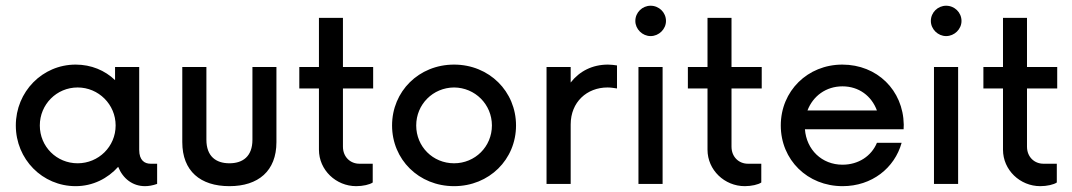

<svg xmlns="http://www.w3.org/2000/svg" viewBox="-20 -636 3707 664"><path d="M500.5 -69.8C480.5 -69.8 461.4 -81.1 461.4 -117.7V-404.3H377.9V-358.9C342.8 -392.6 295.4 -412.6 241.7 -412.6C126.5 -412.6 34.7 -318.8 34.7 -202.1C34.7 -85.4 126.5 7.8 241.7 7.8C300.8 7.8 352.5 -18.6 388.7 -59.1C404.8 -18.6 438.5 7.8 481.4 7.8C494.1 7.8 508.3 5.4 523.4 0V-69.8ZM248.5 -71.3C175.8 -71.3 117.7 -128.9 117.7 -202.1C117.7 -274.9 175.8 -333.5 248.5 -333.5C320.8 -333.5 379.9 -274.9 379.9 -202.1C379.9 -128.9 320.8 -71.3 248.5 -71.3Z M773.4 7.8C873 7.8 936 -44.4 936 -144.5V-404.3H853V-152.8C853 -95.2 819.8 -71.3 773.4 -71.3C727.1 -71.3 693.8 -95.2 693.8 -152.8V-404.3H610.4V-144.5C610.4 -44.4 672.9 7.8 773.4 7.8Z M1270.5 -330.1V-404.3H1166V-574.2H1083V-404.3H1015.1V-330.1H1083V-118.2C1083 -47.9 1142.1 7.8 1211.9 7.8C1234.9 7.8 1258.8 2.4 1269 -4.9V-69.8H1222.7C1191.9 -69.8 1166 -92.8 1166 -128.9V-330.1Z M1550.3 7.8C1671.9 7.8 1764.6 -84.5 1764.6 -202.1C1764.6 -319.8 1671.9 -412.6 1550.3 -412.6C1428.2 -412.6 1335.9 -319.8 1335.9 -202.1C1335.9 -84.5 1428.2 7.8 1550.3 7.8ZM1550.3 -71.3C1477.1 -71.3 1419.4 -128.9 1419.4 -202.1C1419.4 -274.9 1477.1 -333 1550.3 -333.5C1623 -333 1681.2 -274.9 1681.2 -202.1C1681.2 -128.9 1623 -71.3 1550.3 -71.3Z M1870.1 0H1953.6V-205.6C1953.6 -283.2 2009.8 -333.5 2081.1 -333.5C2092.8 -333.5 2104 -331.5 2113.8 -330.1V-409.7C2104 -411.1 2093.8 -412.6 2082.5 -412.6C2028.3 -412.6 1983.9 -389.6 1953.6 -350.6V-404.3H1870.1Z M2230 -511.2C2258.8 -511.2 2283.2 -535.2 2283.2 -563.5C2283.2 -593.3 2258.8 -616.2 2230 -616.2C2201.7 -616.2 2177.2 -593.3 2177.2 -563.5C2177.2 -535.2 2201.7 -511.2 2230 -511.2ZM2188 0H2271.5V-404.3H2188Z M2614.3 -330.1V-404.3H2509.8V-574.2H2426.8V-404.3H2358.9V-330.1H2426.8V-118.2C2426.8 -47.9 2485.8 7.8 2555.7 7.8C2578.6 7.8 2602.5 2.4 2612.8 -4.9V-69.8H2566.4C2535.6 -69.8 2509.8 -92.8 2509.8 -128.9V-330.1Z M3105.5 -205.1C3103.5 -324.2 3013.2 -412.6 2893.1 -412.6C2772.9 -412.6 2680.2 -321.3 2680.2 -202.1C2680.2 -83 2772.5 7.8 2894 7.8C2995.1 7.8 3073.7 -54.7 3098.1 -142.1H3012.7C2993.7 -96.2 2948.7 -66.4 2893.6 -66.4C2822.3 -66.4 2769 -118.2 2763.7 -189H3105ZM2893.6 -337.4C2950.2 -337.4 2994.1 -304.2 3012.7 -253.9H2772.5C2791.5 -303.7 2836.4 -337.4 2893.6 -337.4Z M3252 -511.2C3280.8 -511.2 3305.2 -535.2 3305.2 -563.5C3305.2 -593.3 3280.8 -616.2 3252 -616.2C3223.6 -616.2 3199.2 -593.3 3199.2 -563.5C3199.2 -535.2 3223.6 -511.2 3252 -511.2ZM3210 0H3293.5V-404.3H3210Z M3636.2 -330.1V-404.3H3531.7V-574.2H3448.7V-404.3H3380.9V-330.1H3448.7V-118.2C3448.7 -47.9 3507.8 7.8 3577.6 7.8C3600.6 7.8 3624.5 2.4 3634.8 -4.9V-69.8H3588.4C3557.6 -69.8 3531.7 -92.8 3531.7 -128.9V-330.1Z"/></svg>

Font: Now Medium
Style: Regular
Weight: 500
Designer: Alfredo Marco Pradil
Foundry: Alfredo Marco Pradil
Version: Version 1.200;hotconv 1.0.109;makeotfexe 2.5.65596